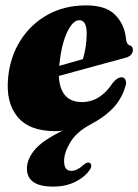

<svg xmlns="http://www.w3.org/2000/svg" viewBox="-20 -475 514 713"><path d="M311 159Q292.5 184.5 257.5 201.2Q222.5 218 178 218Q79.5 218 80 150.5Q80 116 109.2 81Q138.5 46 213 10Q204 11.5 198 11.8Q192 12 184.5 12Q88.5 12 44.5 -41.8Q0.5 -95.5 10.5 -189.5Q18 -264.5 56 -324.8Q94 -385 156.5 -420Q219 -455 300 -455Q374 -455 408.5 -419Q443 -383 448 -331Q448.5 -322.5 451.8 -315.8Q455 -309 462 -306.5Q473.5 -302.5 473.5 -290Q473.5 -280.5 467 -272.2Q460.5 -264 442.5 -259.5Q405 -249.5 338.2 -231.2Q271.5 -213 198.5 -193Q203 -96 284.5 -96Q352.5 -96 398.5 -167Q416 -188.5 432 -188Q441.5 -187.5 445.2 -179.8Q449 -172 448 -163Q435.5 -113 402.8 -77Q370 -41 314.5 -12Q264.5 15 241.2 53.2Q218 91.5 218 123Q218 159.5 244.5 159.5Q256.5 159.5 268.2 153.2Q280 147 290.5 137Q303.5 125.5 312.5 129.5Q317.5 131.5 318.8 139.2Q320 147 311 159ZM200.5 -237.5Q200 -234 200 -230.5Q222 -237 244.2 -243Q266.5 -249 288 -255.5Q295 -279.5 298.2 -301.8Q301.5 -324 302 -349.5Q302 -400 274.5 -400Q251 -400 230 -357Q209 -314 200.5 -237.5Z"/></svg>

Font: Fraunces 144pt Soft Black
Style: Italic
Weight: 900
Italic angle: -16°
Version: Version 1.000;[b76b70a41]